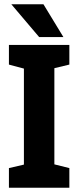

<svg xmlns="http://www.w3.org/2000/svg" viewBox="-20 -877 366 897"><path d="M91.7 0V-667H234V0ZM21.7 -667H101.7L121 -548.7L21.7 -575.3ZM21.7 0V-91.7L121.7 -115L101.7 0ZM224 0 197.3 -118.3 304 -91.7V0ZM190.7 -548 224 -667H304V-575.3ZM33 -857H183L276.3 -703.7H163Z"/></svg>

Font: Epunda Slab Light
Style: Regular
Weight: 300
Designer: Simon Atzbach
Foundry: typofactur
Version: Version 1.102